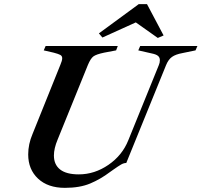

<svg xmlns="http://www.w3.org/2000/svg" viewBox="-20 -895 972 926"><path d="M116 -150Q116 -200 137 -249L271 -582Q280 -603 280 -614Q280 -625 271 -630Q262 -635 239 -641L191 -652L200 -673H548L540 -652L482 -641Q444 -633 430.5 -623Q417 -613 404 -582L258 -222Q240 -179 240 -145Q240 -101 270 -77.5Q300 -54 360 -54Q436 -54 503 -100Q570 -146 599 -219L746 -581Q751 -592 751 -605Q751 -618 742 -625.5Q733 -633 713 -637L647 -652L656 -673H932L923 -652L860 -639Q827 -633 809.5 -620.5Q792 -608 781 -581L589 -109Q577 -109 564 -101.5Q551 -94 527 -77L510 -65Q465 -31 415 -10Q365 11 293 11Q211 11 163.5 -33.5Q116 -78 116 -150ZM457 -734 649 -875H689L769 -724L741 -712L635 -787L474 -714Z"/></svg>

Font: Ibarra Real Nova SemiBold
Style: Italic
Weight: 600
Italic angle: -22°
Designer: Jose Maria Ribagorda & Octavio Pardo
Foundry: Octavio Pardo
Version: Version 1.014